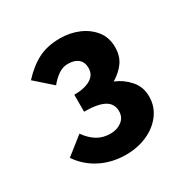

<svg xmlns="http://www.w3.org/2000/svg" viewBox="-117 -991 662 678"><g transform="rotate(-30 214.0 -651.5)"><path d="M211 -415Q154 -415 107.5 -438.5Q61 -462 32 -505L104 -562Q124 -534 147 -520.5Q170 -507 200 -507Q227 -507 246 -521.5Q265 -536 265 -561Q265 -592 238.5 -606.5Q212 -621 157 -621V-690Q199 -690 223.5 -704.5Q248 -719 248 -747Q248 -771 233 -783.5Q218 -796 191 -796Q170 -796 151.5 -783Q133 -770 118 -751L50 -811Q86 -850 123.5 -869Q161 -888 212 -888Q253 -888 288 -873Q323 -858 344.5 -830.5Q366 -803 366 -764Q366 -728 348.5 -703.5Q331 -679 301 -661Q335 -647 359 -619.5Q383 -592 383 -553Q383 -512 359 -480.5Q335 -449 296 -432Q257 -415 211 -415Z"/></g></svg>

Font: Noto Sans HK Thin ExtraBold
Style: Regular
Weight: 800
Version: Version 2.004-H2;hotconv 1.0.118;makeotfexe 2.5.65603